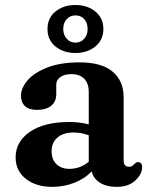

<svg xmlns="http://www.w3.org/2000/svg" viewBox="-20 -735 604 768"><path d="M42.5 -105.5Q42.5 -168.5 99.8 -207.8Q157 -247 256.5 -247Q299.5 -247 335 -237.5V-368Q335 -401.5 316.8 -420Q298.5 -438.5 266 -438.5Q237 -438.5 221 -426.5Q205 -414.5 205 -397V-358.5Q205 -328.5 184.8 -312Q164.5 -295.5 128 -295.5Q96 -295.5 80 -310.5Q64 -325.5 64 -351.5Q64 -383.5 90.8 -414.2Q117.5 -445 169.8 -465.2Q222 -485.5 298.5 -485.5Q387.5 -485.5 431 -448Q474.5 -410.5 474.5 -346.5V-93.5Q474.5 -68 496 -68Q505 -68 509.8 -71.8Q514.5 -75.5 518 -79.5Q521 -82 524 -84.2Q527 -86.5 531.5 -86.5Q548.5 -86.5 548.5 -66Q548.5 -39 521.5 -13.2Q494.5 12.5 446 12.5Q406.5 12.5 380 -4Q353.5 -20.5 347 -49.5Q318 -19.5 276.2 -3.5Q234.5 12.5 189.5 12.5Q124 12.5 83.2 -19.8Q42.5 -52 42.5 -105.5ZM186.5 -130.5Q186.5 -96 206.5 -77.8Q226.5 -59.5 257 -59.5Q300.5 -59.5 335 -88V-194Q321 -199 306 -202Q291 -205 274 -205Q233.5 -205 210 -185Q186.5 -165 186.5 -130.5ZM281.5 -523Q234.5 -523 202.2 -548.8Q170 -574.5 170 -619Q170 -663.5 202.2 -689.2Q234.5 -715 281.5 -715Q329.5 -715 361.5 -688.8Q393.5 -662.5 393.5 -619Q393.5 -575.5 361.5 -549.2Q329.5 -523 281.5 -523ZM282 -673.5Q261 -673.5 247 -658.5Q233 -643.5 233 -619Q233 -595 247 -579.8Q261 -564.5 282 -564.5Q303 -564.5 316.8 -580Q330.5 -595.5 330.5 -619Q330.5 -643.5 316.8 -658.5Q303 -673.5 282 -673.5Z"/></svg>

Font: Fraunces 9pt S050 SemiBold
Style: Regular
Weight: 600
Version: Version 1.000; ttfautohint (v1.8.3)